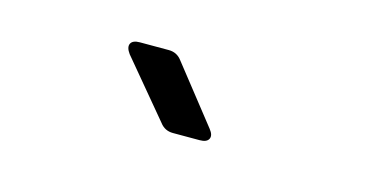

<svg xmlns="http://www.w3.org/2000/svg" viewBox="-32 -885 665 340"><g transform="rotate(15 300.0 -715.0)"><path d="M292 -645Q277 -645 268 -657L182 -760Q174 -771 177.5 -778Q181 -785 194 -785H247Q262 -785 271 -773L353 -669Q361 -659 357.5 -652Q354 -645 341 -645Z"/></g></svg>

Font: Pitagon Sans Mono
Style: Regular
Weight: 400
Monospace: yes
Designer: Travis Tran
Foundry: Pitagon
Version: Version 1.001;gftools[0.9.26]